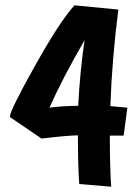

<svg xmlns="http://www.w3.org/2000/svg" viewBox="-20 -672 524 722"><path d="M398 30 278 20Q273 -51 273 -163Q238 -163 136 -151L17 -232Q17 -256 111.5 -424.5Q206 -593 260 -652L425 -636Q401 -448 395 -273L459 -267L445 -162H393Q393 -48 398 30ZM166 -267Q216 -274 274 -274Q281 -406 298 -521Q213 -374 166 -267Z"/></svg>

Font: Boogaloo
Style: Regular
Weight: 400
Designer: John Vargas Beltran
Foundry: John Vargas Beltran
Version: Version 1.001